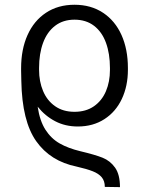

<svg xmlns="http://www.w3.org/2000/svg" viewBox="-20 -558 623 804"><path d="M300.8 139.6Q190.9 117.2 131.6 33.2Q72.3 -50.8 69.3 -218.8L68.4 -262.2V-264.6V-272.5Q68.4 -351.1 95.2 -411.1Q122.1 -471.2 172.6 -504.6Q223.1 -538.1 292 -538.1Q360.8 -538.1 411.4 -504.6Q461.9 -471.2 488.8 -411.4Q515.6 -351.6 515.6 -273.4V-265.6Q515.6 -197.8 490.2 -143.8Q464.8 -89.8 417.2 -59.1Q369.6 -28.3 305.7 -28.3Q253.4 -28.3 211.2 -50.3Q168.9 -72.3 137.7 -111.3Q146.5 -51.8 170.4 -14.6Q194.3 22.5 230 42.7Q265.6 63 316.4 75.2Q377.9 89.8 409.7 102.5Q441.4 115.2 461.9 144Q482.4 172.9 482.4 225.6L418.9 224.6Q418.9 199.7 406 184.3Q393.1 168.9 368.4 159.2Q343.8 149.4 300.8 139.6ZM440.4 -264.6V-273.4Q440.4 -333 423.8 -378.7Q407.2 -424.3 373.8 -450Q340.3 -475.6 292 -475.6Q244.1 -475.6 210.7 -450Q177.2 -424.3 160.4 -378.7Q143.6 -333 143.6 -273.4V-265.6Q143.6 -216.8 160.4 -176.8Q177.2 -136.7 210.7 -113.3Q244.1 -89.8 292 -89.8Q339.8 -89.8 373.3 -113Q406.7 -136.2 423.6 -176Q440.4 -215.8 440.4 -264.6Z"/></svg>

Font: Pretendard Std Light
Style: Regular
Weight: 300
Designer: Base glyphs from Inter by Rasmus Andersson; Hangeul glyphs from Noto Sans CJK(Source Han Sans) by Jang Soo-young and Kan
Foundry: Kil Hyung-jin
Version: Version 1.309